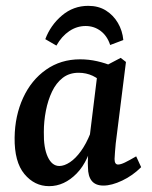

<svg xmlns="http://www.w3.org/2000/svg" viewBox="-20 -628 520 657"><path d="M148 9Q98 9 63.5 -32.5Q29 -74 30 -157Q31 -232 59 -293Q87 -354 137.5 -389.5Q188 -425 254 -425Q284 -425 312.5 -418.5Q341 -412 364 -402L339 -335Q320 -358 297.5 -368.5Q275 -379 249 -379Q217 -379 194.5 -361.5Q172 -344 158 -314.5Q144 -285 137 -249Q130 -213 130 -176Q129 -122 143.5 -91Q158 -60 183 -60Q200 -60 219.5 -73Q239 -86 257 -111Q275 -136 289 -171L302 -164Q285 -78 242.5 -34.5Q200 9 148 9ZM334 7Q307 7 294 -9Q281 -25 281 -56Q280 -68 281 -87Q282 -106 283 -129L315 -389L393 -430L411 -416L376 -137Q375 -124 373.5 -108Q372 -92 372 -84Q372 -65 384 -65Q393 -65 407.5 -72Q422 -79 446 -93L463 -56Q434 -27 398 -10Q362 7 334 7ZM173 -472 135 -494Q153 -542 192 -575Q231 -608 282 -608Q317 -608 342.5 -592Q368 -576 383.5 -549.5Q399 -523 402 -491L357 -474Q347 -505 324.5 -522Q302 -539 273 -539Q243 -539 217 -521.5Q191 -504 173 -472Z"/></svg>

Font: Yrsa Medium
Style: Italic
Weight: 500
Italic angle: -7.10001°
Designer: Anna Giedrys (Yrsa+Rasa design), David Brezina (Yrsa art-direction, Rasa art-direction, design)
Foundry: Rosetta Type Foundry
Version: Version 2.004